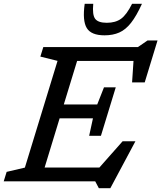

<svg xmlns="http://www.w3.org/2000/svg" viewBox="-40 -955 850 1011"><path d="M480.5 36 461.5 0H-20.5L-5 -50L91 -72.5L263 -634.5L172.5 -657L188 -707H686L737 -742H789.5L722 -521H655.5L663 -634H366L296 -405H472L507.5 -495H569.5L491.5 -240H429.5L449.5 -332H274L195 -73H483.5L605.5 -211H673L541 36ZM522.5 -835Q568 -835 597.2 -856Q626.5 -877 655.5 -935H707.5Q678.5 -871 650 -834.8Q621.5 -798.5 588 -783.8Q554.5 -769 510.5 -769Q440 -769 416.8 -807.5Q393.5 -846 406 -935H451Q445.5 -876.5 461.2 -855.8Q477 -835 522.5 -835Z"/></svg>

Font: Newsreader Caption
Style: Italic
Weight: 400
Italic angle: -17°
Designer: Hugues Gentile
Foundry: Production Type
Version: Version 1.001